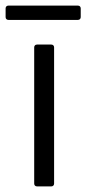

<svg xmlns="http://www.w3.org/2000/svg" viewBox="-45 -665 308 685"><path d="M-15 -594H233C239 -594 243 -598 243 -604V-635C243 -641 239 -645 233 -645H-15C-21 -645 -25 -641 -25 -635V-604C-25 -598 -21 -594 -15 -594ZM87 0H138C144 0 148 -4 148 -10V-496C148 -502 144 -506 138 -506H87C81 -506 77 -502 77 -496V-10C77 -4 81 0 87 0Z"/></svg>

Font: Elastic
Style: elastic
Weight: 400
Designer: Jeremy Tribby
Foundry: Tribby Type
Version: Version 1.422;hotconv 1.0.109;makeotfexe 2.5.65596